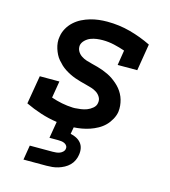

<svg xmlns="http://www.w3.org/2000/svg" viewBox="-111 -617 822 927"><g transform="rotate(15 300.0 -154.0)"><path d="M92 220 104 147H219Q227 147 236 146Q245 145 253 142Q261 139 268 132.5Q275 126 276 118Q278 109 273.5 102Q269 95 261.5 91.5Q254 88 245.5 87Q237 86 229 86H186L200 3Q158 -3 118 -16Q78 -29 40 -47L64 -189H162L148 -105Q174 -96 201.5 -90.5Q229 -85 257 -84H267Q282 -85 297 -87Q312 -89 326.5 -94.5Q341 -100 354 -111Q367 -122 369 -137Q372 -153 364.5 -166Q357 -179 345 -187Q333 -195 318.5 -199.5Q304 -204 290 -207.5Q276 -211 261.5 -215Q247 -219 233 -224Q219 -229 206 -235.5Q193 -242 180.5 -250Q168 -258 158 -267.5Q148 -277 138.5 -288Q129 -299 122.5 -312Q116 -325 111.5 -339Q107 -353 105.5 -368.5Q104 -384 107 -399Q110 -420 121 -440Q132 -460 149 -475.5Q166 -491 186 -501Q206 -511 227 -517Q248 -523 269 -525.5Q290 -528 311 -528Q371 -528 426.5 -513Q482 -498 533 -473L511 -339H413L425 -414Q399 -423 370.5 -429.5Q342 -436 313 -436Q298 -436 283 -434Q268 -432 253.5 -426.5Q239 -421 227 -409.5Q215 -398 212 -384Q210 -368 217 -355Q224 -342 236.5 -333.5Q249 -325 263 -320.5Q277 -316 291.5 -312.5Q306 -309 320.5 -305Q335 -301 348.5 -296Q362 -291 375.5 -284.5Q389 -278 400.5 -270Q412 -262 423 -252.5Q434 -243 443 -232Q452 -221 459 -208Q466 -195 470 -181Q474 -167 475.5 -152Q477 -137 475 -121Q472 -102 461.5 -83Q451 -64 436.5 -49.5Q422 -35 403 -24.5Q384 -14 364.5 -7.5Q345 -1 325 2.5Q305 6 286 7L280 41Q295 44 309 51Q323 58 332.5 69.5Q342 81 345 96.5Q348 112 345 129Q343 143 336.5 157Q330 171 319 182Q308 193 294 200.5Q280 208 265.5 212.5Q251 217 236 218.5Q221 220 207 220Z"/></g></svg>

Font: Iosevka Etoile Semibold
Style: Italic
Weight: 600
Italic angle: -9°
Designer: Belleve Invis
Foundry: Belleve Invis
Version: Version 22.1.2; ttfautohint (v1.8.4)